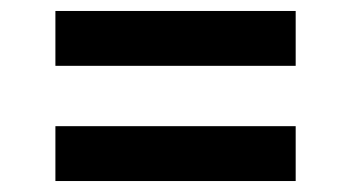

<svg xmlns="http://www.w3.org/2000/svg" viewBox="-20 -515 640 350"><path d="M519 -395H81V-495H519ZM519 -185H81V-285H519Z"/></svg>

Font: Iosevka Custom Extended
Style: Bold
Weight: 700
Width: 7
Monospace: yes
Designer: Belleve Invis
Foundry: Belleve Invis
Version: Version 11.2.4; ttfautohint (v1.8.4)